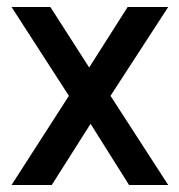

<svg xmlns="http://www.w3.org/2000/svg" viewBox="-20 -529 512 549"><path d="M13 0H128L239 -175L349 0H461L296 -255L461 -509H345L235 -336L124 -509H13L177 -255Z"/></svg>

Font: Vanilla Cream DemiBold
Style: Regular
Weight: 600
Designer: Jeremy Tribby, Jinavaṁso
Foundry: Tribby Type
Version: Version 1.422;Glyphs 3.1.2 (3151)